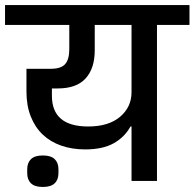

<svg xmlns="http://www.w3.org/2000/svg" viewBox="-40 -718 772 762"><path d="M482 -216H478Q454 -173 410.5 -149Q367 -125 298 -125Q246 -125 203 -140Q160 -155 129.5 -184Q99 -213 82 -256Q65 -299 65 -355V-445H162Q202 -445 218.5 -463.5Q235 -482 235 -523V-619H-20V-698H712V-619H583V0H482ZM310 -216Q391 -216 436.5 -254.5Q482 -293 482 -352V-619H336V-518Q336 -447 300 -407Q264 -367 189 -367H166V-338Q166 -216 310 -216ZM130 24Q98 24 83 9.5Q68 -5 68 -31V-46Q68 -72 83 -86.5Q98 -101 130 -101Q162 -101 177 -86.5Q192 -72 192 -46V-31Q192 -5 177 9.5Q162 24 130 24Z"/></svg>

Font: IBM Plex Sans Devanagari Medium
Style: Regular
Weight: 500
Designer: Mike Abbink, Paul van der Laan, Pieter van Rosmalen, Erin McLaughlin
Foundry: Bold Monday
Version: Version 1.1